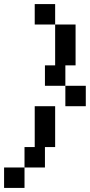

<svg xmlns="http://www.w3.org/2000/svg" viewBox="-20 -720 440 940"><path d="M200 0H250V-200H150V0H100V100H200ZM0 200H100V100H0ZM150 -600H250V-700H150ZM200 -300H300V-400H350V-600H250V-400H200ZM300 -200H400V-300H300Z"/></svg>

Font: LS-VG5000 Shifted
Style: Regular
Weight: 400
Designer: Justin Bihan, 2021
Foundry: Justin Bihan, 2021
Version: Version 1.000;Glyphs 3.1.2 (3151)